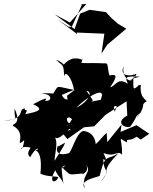

<svg xmlns="http://www.w3.org/2000/svg" viewBox="-45 -863 795 997"><path d="M310 -317C337 -389 304 -312 276 -370C362 -409 385 -409 374 -383C434 -414 445 -353 351 -303C405 -359 480 -401 484 -373C493 -386 464 -304 474 -319C535 -275 583 -351 550 -282L539 -357L429 -335L437 -342L382 -425L303 -366ZM509 -173C471 -141 473 -118 383 -68C442 -54 429 -68 401 -126C368 -79 447 -85 451 -108C454 -109 453 -176 388 -183C350 -176 326 -65 310 -67C240 -46 242 -99 264 -112C225 -83 297 -123 292 -123C294 -107 237 -34 240 -27C232 -42 267 -138 231 -158C260 -113 312 -209 322 -191C284 -166 293 -240 335 -211C284 -229 302 -272 329 -244C301 -195 277 -189 214 -189L274 -178L305 -141L391 -202L444 -207L525 -289L474 -248L612 -337L616 -263C550 -228 603 -194 632 -206C682 -279 646 -246 687 -280C636 -220 698 -276 699 -322C724 -355 728 -315 693 -365C673 -415 702 -431 670 -418C667 -389 685 -406 676 -420C640 -389 648 -399 648 -487C654 -405 580 -459 598 -521C569 -458 647 -469 664 -481C650 -436 592 -444 682 -465C597 -469 606 -460 619 -428C565 -464 557 -416 527 -410C562 -462 567 -482 523 -471C510 -519 521 -538 495 -534C395 -540 357 -522 330 -567C339 -538 370 -538 371 -505C380 -557 392 -577 383 -552C361 -562 320 -571 281 -521C310 -493 289 -541 247 -552C283 -517 285 -534 288 -466C294 -503 331 -454 339 -396C235 -417 263 -422 231 -377C158 -385 163 -365 167 -375C228 -381 229 -333 188 -340C207 -359 186 -353 127 -322C190 -293 150 -283 86 -270C106 -304 82 -281 83 -300C43 -294 96 -248 -25 -234C63 -254 26 -229 31 -299C69 -213 17 -223 22 -210C102 -168 23 -88 81 -135C70 -46 39 -117 114 -96C100 -76 96 -59 112 -47C154 -122 167 -75 131 -85C161 -80 173 -42 165 39C200 55 242 52 258 56C247 90 202 91 242 21C257 56 280 68 285 94C266 -22 284 13 267 -24C255 61 260 13 291 -5C285 32 263 8 335 -25C260 -52 344 -17 277 7C328 50 302 45 382 38C382 51 443 7 377 -20C460 23 368 39 396 114C359 70 470 57 473 49C496 -45 502 -38 541 -52C573 -64 489 -25 570 -67C463 42 543 9 476 83C537 2 494 51 491 -37C523 -16 487 -75 493 -68C556 -44 561 -86 589 -60C590 -152 561 -154 614 -123C612 -149 626 -125 664 -153C699 -134 669 -130 730 -168L664 -213L581 -178L586 -216L512 -125ZM375 -840 380 -837 327 -722 309 -725 255 -761 356 -686 354 -694 497 -688 482 -585 512 -631 611 -714 567 -740 535 -768 505 -800 420 -812 371 -792 342 -712 238 -789 318 -746 404 -843Z"/></svg>

Font: Hussar Lance
Style: Italic
Weight: 700
Foundry: Cannot Into Space Fonts, PlusOne Fonts
Version: Version 2.27